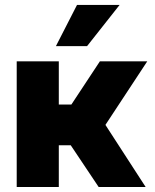

<svg xmlns="http://www.w3.org/2000/svg" viewBox="-20 -744 615 764"><path d="M456 -724.5 326.5 -560.5H202.5L286.5 -724.5ZM46.5 -500H214V-328H264L377.5 -500H566L399.5 -247L559.5 0H372.5L261.5 -166H214V0H46.5Z"/></svg>

Font: Overused Grotesk ExtraBold
Style: Regular
Weight: 800
Version: Version 0.004